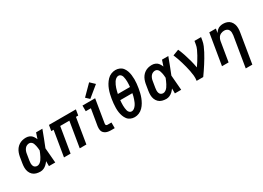

<svg xmlns="http://www.w3.org/2000/svg" viewBox="-13 -1713 3914 2852"><g transform="rotate(-30 1944.0 -287.5)"><path d="M210 8Q239 8 267 -4.5Q295 -17 317.5 -38.5Q340 -60 358 -85Q358 -43 358 0H466Q460 -64 455.5 -127.5Q451 -191 445 -255Q473 -323 499 -392Q525 -461 551 -530H443Q427 -480 410 -431Q399 -460 381 -485.5Q363 -511 334 -524.5Q305 -538 271 -538Q240 -538 209 -530.5Q178 -523 150 -504.5Q122 -486 102 -459Q82 -432 71 -402Q60 -372 54 -341L36 -231Q30 -195 30.5 -159Q31 -123 43.5 -90.5Q56 -58 80.5 -34.5Q105 -11 139.5 -1.5Q174 8 210 8ZM210 -89Q189 -89 172 -100.5Q155 -112 149 -132Q143 -152 143 -173Q143 -194 147 -215L165 -325Q168 -346 175.5 -366Q183 -386 196.5 -404Q210 -422 230.5 -431.5Q251 -441 271 -441Q293 -441 309 -427.5Q325 -414 332.5 -394.5Q340 -375 344.5 -354.5Q349 -334 351.5 -313Q354 -292 355 -270Q346 -248 336.5 -225.5Q327 -203 315.5 -181.5Q304 -160 290 -139.5Q276 -119 254.5 -104Q233 -89 210 -89Z M616 0H729L801 -433H958L886 0H1000L1071 -433H1110L1126 -530H664L648 -433H688Z M1419 0H1486V-97H1419Q1409 -97 1401 -101.5Q1393 -106 1391 -115.5Q1389 -125 1391 -135L1456 -530H1239V-433H1327L1280 -151Q1275 -119 1280 -88.5Q1285 -58 1306.5 -37Q1328 -16 1357.5 -8Q1387 0 1419 0ZM1389 -557 1573 -708 1497 -780 1330 -612Z M1828 8Q1865 8 1902.5 -7.5Q1940 -23 1968.5 -52.5Q1997 -82 2017 -116.5Q2037 -151 2051 -187.5Q2065 -224 2074 -261.5Q2083 -299 2089 -336Q2095 -373 2099 -410Q2103 -447 2102.5 -484Q2102 -521 2097.5 -556.5Q2093 -592 2081.5 -625.5Q2070 -659 2049 -686.5Q2028 -714 1995 -728.5Q1962 -743 1925 -743Q1888 -743 1850.5 -728Q1813 -713 1784.5 -683Q1756 -653 1735.5 -618.5Q1715 -584 1701.5 -547.5Q1688 -511 1679 -474Q1670 -437 1664 -399Q1658 -362 1654.5 -325Q1651 -288 1650.5 -251Q1650 -214 1655 -178.5Q1660 -143 1672 -109.5Q1684 -76 1704.5 -48.5Q1725 -21 1758 -6.5Q1791 8 1828 8ZM1988 -416H1780Q1785 -439 1790.5 -461.5Q1796 -484 1803.5 -507Q1811 -530 1821 -551.5Q1831 -573 1844 -594Q1857 -615 1878 -631Q1899 -647 1922 -647Q1945 -647 1960.5 -631Q1976 -615 1981.5 -594Q1987 -573 1989.5 -551Q1992 -529 1992.5 -506.5Q1993 -484 1991.5 -461.5Q1990 -439 1988 -416ZM1831 -89Q1808 -89 1792.5 -104.5Q1777 -120 1771.5 -141Q1766 -162 1763.5 -184Q1761 -206 1760.5 -228.5Q1760 -251 1761.5 -274Q1763 -297 1765 -319H1973Q1969 -296 1963 -273.5Q1957 -251 1949.5 -228.5Q1942 -206 1932.5 -184Q1923 -162 1909 -141.5Q1895 -121 1874.5 -105Q1854 -89 1831 -89Z M2370 8Q2399 8 2427 -4.5Q2455 -17 2477.5 -38.5Q2500 -60 2518 -85Q2518 -43 2518 0H2626Q2620 -64 2615.5 -127.5Q2611 -191 2605 -255Q2633 -323 2659 -392Q2685 -461 2711 -530H2603Q2587 -480 2570 -431Q2559 -460 2541 -485.5Q2523 -511 2494 -524.5Q2465 -538 2431 -538Q2400 -538 2369 -530.5Q2338 -523 2310 -504.5Q2282 -486 2262 -459Q2242 -432 2231 -402Q2220 -372 2214 -341L2196 -231Q2190 -195 2190.5 -159Q2191 -123 2203.5 -90.5Q2216 -58 2240.5 -34.5Q2265 -11 2299.5 -1.5Q2334 8 2370 8ZM2370 -89Q2349 -89 2332 -100.5Q2315 -112 2309 -132Q2303 -152 2303 -173Q2303 -194 2307 -215L2325 -325Q2328 -346 2335.5 -366Q2343 -386 2356.5 -404Q2370 -422 2390.5 -431.5Q2411 -441 2431 -441Q2453 -441 2469 -427.5Q2485 -414 2492.5 -394.5Q2500 -375 2504.5 -354.5Q2509 -334 2511.5 -313Q2514 -292 2515 -270Q2506 -248 2496.5 -225.5Q2487 -203 2475.5 -181.5Q2464 -160 2450 -139.5Q2436 -119 2414.5 -104Q2393 -89 2370 -89Z M2891 0H3004Q3031 -38 3057 -76Q3083 -114 3107.5 -152.5Q3132 -191 3155.5 -230.5Q3179 -270 3200.5 -310.5Q3222 -351 3239.5 -392.5Q3257 -434 3264 -477L3273 -530H3160L3151 -477Q3145 -436 3126.5 -396.5Q3108 -357 3087 -319Q3066 -281 3042.5 -244Q3019 -207 2994 -171Q2983 -235 2966.5 -297Q2950 -359 2930 -419.5Q2910 -480 2884 -538L2782 -499Q2799 -460 2813 -420Q2827 -380 2839 -339.5Q2851 -299 2861.5 -257.5Q2872 -216 2880.5 -174Q2889 -132 2893.5 -88.5Q2898 -45 2891 0Z M3615 205H3728L3811 -299Q3817 -334 3817 -369Q3817 -404 3806.5 -435.5Q3796 -467 3774 -491.5Q3752 -516 3720 -527Q3688 -538 3653 -538Q3627 -538 3600 -530.5Q3573 -523 3551.5 -503.5Q3530 -484 3515 -460L3527 -530H3414L3326 0H3439L3495 -338Q3500 -366 3516.5 -392Q3533 -418 3561 -430Q3589 -442 3617 -442Q3641 -442 3661 -432.5Q3681 -423 3691.5 -403.5Q3702 -384 3703 -361Q3704 -338 3701 -315Z"/></g></svg>

Font: Iosevka Sparkle SmBdObl
Style: Regular
Weight: 600
Italic angle: -9°
Designer: Belleve Invis
Foundry: Belleve Invis
Version: Version 4.5.0; ttfautohint (v1.8.3)